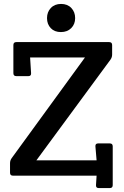

<svg xmlns="http://www.w3.org/2000/svg" viewBox="-20 -893 628 976"><path d="M63 -679H535Q550 -679 550 -664V-616Q550 -601 541 -589L165 -78H471L465 -149Q464 -164 479 -164H538Q553 -164 553 -149V48Q553 63 538 63H482Q467 63 468 48L471 0H46Q31 0 31 -15V-63Q31 -78 40 -90L412 -601H133L138 -521Q139 -506 124 -506H63Q48 -506 48 -521V-664Q48 -679 63 -679ZM238 -750Q219 -770 219 -801Q219 -832 238.5 -852.5Q258 -873 290.5 -873Q323 -873 342.5 -852.5Q362 -832 362 -801Q362 -770 342 -750Q322 -730 289.5 -730Q257 -730 238 -750Z"/></svg>

Font: Crete Round
Style: Regular
Weight: 400
Designer: Veronika Burian
Foundry: TypeTogether
Version: Version 1.001